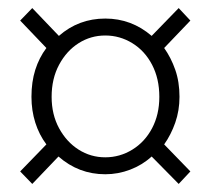

<svg xmlns="http://www.w3.org/2000/svg" viewBox="-20 -568 522 476"><path d="M60 -112 30 -143 95 -210Q77 -234 67.5 -264Q58 -294 58 -328Q58 -365 67.5 -395Q77 -425 95 -449L30 -517L60 -548L126 -479Q175 -522 241 -522Q306 -522 356 -479L423 -548L452 -517L387 -449Q404 -425 414.5 -395Q425 -365 425 -328Q425 -294 414.5 -264Q404 -234 387 -210L452 -143L423 -112L356 -180Q333 -159 303 -147.5Q273 -136 241 -136Q175 -136 125 -180ZM241 -178Q277 -178 308 -197Q339 -216 357 -250Q375 -284 375 -328Q375 -373 357 -407.5Q339 -442 308 -461Q277 -480 241 -480Q205 -480 175 -461Q145 -442 126.5 -407.5Q108 -373 108 -328Q108 -284 126.5 -250Q145 -216 175 -197Q205 -178 241 -178Z"/></svg>

Font: Assistant ExtraLight Light
Style: Regular
Weight: 300
Version: Version 3.000